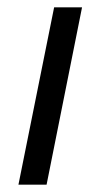

<svg xmlns="http://www.w3.org/2000/svg" viewBox="-20 -506 277 526"><path d="M30.5 0 128.3 -486H204.8L107.6 0Z"/></svg>

Font: Source Sans 3 VF
Style: Italic
Weight: 200
Italic angle: -11°
Designer: Paul D. Hunt
Foundry: Adobe Systems Incorporated
Version: Version 3.042;hotconv 1.0.118;makeotfexe 2.5.65603